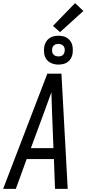

<svg xmlns="http://www.w3.org/2000/svg" viewBox="-32 -1205 552 1225"><path d="M-12 0 270 -735H360L400 0H319L312 -190H138L69 0ZM309 -260 300 -490Q299 -522 298 -553.5Q297 -585 296 -616Q285 -585 273 -553.5Q261 -522 250 -490L165 -260ZM340 -793Q318 -793 298 -801Q278 -809 265.5 -825Q253 -841 250 -863Q247 -885 250 -907Q253 -922 261 -936.5Q269 -951 282 -960.5Q295 -970 310 -973.5Q325 -977 341 -977Q355 -977 369.5 -974Q384 -971 395.5 -963.5Q407 -956 415.5 -945Q424 -934 428 -920.5Q432 -907 432.5 -892Q433 -877 431 -863Q429 -848 421 -833.5Q413 -819 400 -809.5Q387 -800 371.5 -796.5Q356 -793 340 -793ZM341 -845Q347 -845 354 -846.5Q361 -848 366.5 -852Q372 -856 375.5 -862.5Q379 -869 380 -875Q382 -885 380.5 -894.5Q379 -904 373.5 -911Q368 -918 359 -921.5Q350 -925 340 -925Q334 -925 327.5 -923.5Q321 -922 315 -918Q309 -914 305.5 -907.5Q302 -901 301 -895Q300 -885 301 -875.5Q302 -866 307.5 -859Q313 -852 322 -848.5Q331 -845 341 -845ZM351 -1000 306 -1040 447 -1185 500 -1135Z"/></svg>

Font: Iosevka Fixed
Style: Italic
Weight: 400
Italic angle: -9°
Monospace: yes
Designer: Belleve Invis
Foundry: Belleve Invis
Version: Version 33.2.4